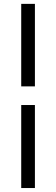

<svg xmlns="http://www.w3.org/2000/svg" viewBox="-20 -730 283 968"><path d="M156 -294.5H87V-710.5H156ZM156 218H87V-200.5H156Z"/></svg>

Font: Anek Bangla
Style: Regular
Weight: 400
Designer: Sulekha Rajkumar (Bangla), Yesha Goshar (Latin)
Foundry: Ek Type
Version: Version 1.003